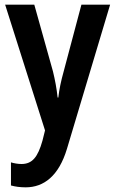

<svg xmlns="http://www.w3.org/2000/svg" viewBox="-20 -563 494 823"><path d="M2 -543 173 -4 162 40C142 111 118 140 72 140C57 140 40 137 27 133V232C45 237 66 240 90 240C168 240 232 191 267 75L452 -543H329L253 -257C241 -214 234 -180 230 -145H227C223 -183 216 -220 207 -257L127 -543Z"/></svg>

Font: Noto Sans Tamil Condensed SemiBold
Style: Regular
Weight: 600
Width: 3
Designer: Jelle Bosma - Monotype Design Team
Foundry: Monotype Imaging Inc.
Version: Version 2.004